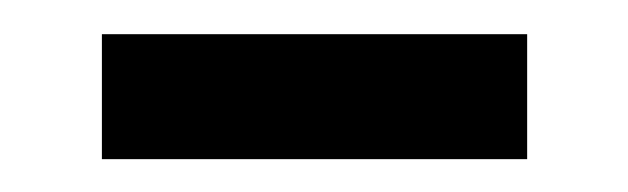

<svg xmlns="http://www.w3.org/2000/svg" viewBox="-20 -281 373 114"><path d="M40.5 -186.5V-260.7H293V-186.5Z"/></svg>

Font: Doulos SIL Eur
Style: Regular
Weight: 400
Designer: Walt Agee, Victor Gaultney, Peter Martin, Debbi Hosken, Becca Hirsbrunner
Foundry: SIL International
Version: Version 5.000